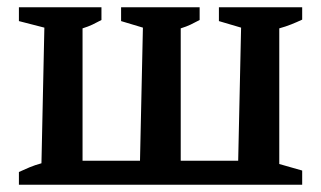

<svg xmlns="http://www.w3.org/2000/svg" viewBox="-20 -508 884 528"><path d="M32 0V-35Q47 -42 61.5 -48Q76 -54 94 -59L102 -432L32 -450V-488H259V-453Q246 -446 234.5 -440.5Q223 -435 207 -430V-66H365L373 -432L313 -450V-488H529V-453Q516 -446 504.5 -440.5Q493 -435 477 -430V-66H635L643 -432L582 -450V-488H811V-454Q796 -447 781 -441Q766 -435 748 -430V-57L811 -39V0Z"/></svg>

Font: Piazzolla 24pt SemiBold
Style: Regular
Weight: 600
Designer: Juan Pablo del Peral
Foundry: Huerta Tipografica
Version: Version 2.005